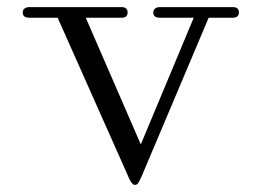

<svg xmlns="http://www.w3.org/2000/svg" viewBox="-20 -520 740 540"><path d="M62 -470.2Q43.9 -470.2 43.9 -484.9Q43.9 -491.7 48.8 -495.8Q53.7 -500 62 -500H321.8Q338.9 -500 338.9 -484.9Q338.9 -470.2 321.8 -470.2H221.2L376 -113.8L524.9 -470.2H429.2Q411.1 -470.2 411.1 -484.9Q411.1 -491.7 416 -495.8Q420.9 -500 429.2 -500H634.8Q651.9 -500 651.9 -484.9Q651.9 -470.2 634.8 -470.2H566.9L379.9 -27.8Q370.1 -4.9 365.7 -2Q362.8 0 359.9 0Q355.5 0 351.8 -4.2Q348.1 -8.3 345.5 -13.2Q342.8 -18.1 338.9 -27.8L142.1 -470.2Z"/></svg>

Font: Director Light
Style: Regular
Weight: 100
Designer: Ange Degheest & May Jolivet & Justine Herbel
Foundry: Velvetyne Type Foundry
Version: Version 1.000;FEAKit 1.0